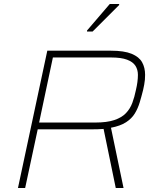

<svg xmlns="http://www.w3.org/2000/svg" viewBox="-20 -942 782 962"><path d="M70 0 217 -688H536Q602 -688 639.5 -672.5Q677 -657 692 -630Q707 -603 707 -567Q707 -555 706 -542.5Q705 -530 702.5 -517.5Q700 -505 697 -491Q689 -459 680 -429Q671 -399 655.5 -373.5Q640 -348 611.5 -329.5Q583 -311 536 -302L599 0H560L499 -296Q486 -295 471 -294.5Q456 -294 440 -294H169L106 0ZM176 -328H457Q516 -328 553 -340.5Q590 -353 611 -375Q632 -397 643 -426.5Q654 -456 661 -491Q666 -512 668.5 -531Q671 -550 671 -567Q671 -593 658.5 -612.5Q646 -632 616.5 -643Q587 -654 537 -654H245ZM416 -784V-789L530 -922H577V-917L444 -784Z"/></svg>

Font: Saira SemiExpanded Thin
Style: Italic
Weight: 250
Width: 6
Italic angle: -12°
Designer: Hector Gatti with collaboration of the Omnibus-Type team
Foundry: Omnibus-Type
Version: Version 1.101